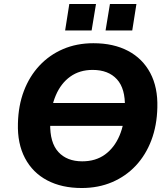

<svg xmlns="http://www.w3.org/2000/svg" viewBox="-20 -933 846 964"><path d="M151 -301 169 -416H686L667 -301ZM390 11Q290 11 217 -27.5Q144 -66 105.5 -139Q67 -212 70 -313Q72 -403 100 -476.5Q128 -550 178 -603.5Q228 -657 296.5 -686.5Q365 -716 449 -716Q550 -716 623 -677.5Q696 -639 734.5 -566.5Q773 -494 770 -393Q768 -303 740 -229Q712 -155 662 -101.5Q612 -48 543 -18.5Q474 11 390 11ZM393 -123Q460 -123 507 -157Q554 -191 580 -252Q606 -313 607 -393Q610 -488 567 -535Q524 -582 445 -582Q380 -582 333 -548.5Q286 -515 260 -454Q234 -393 232 -313Q230 -217 273 -170Q316 -123 393 -123ZM510 -780 532 -913H665L644 -780ZM307 -780 328 -913H462L440 -780Z"/></svg>

Font: Nunito Sans 11pt ExtraBold
Style: Italic
Weight: 800
Italic angle: -9°
Version: Version 3.101;gftools[0.9.27]